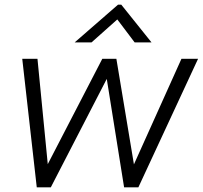

<svg xmlns="http://www.w3.org/2000/svg" viewBox="-20 -800 866 820"><path d="M197 0H137L75 -549H140L184 -99L417 -549H477L552 -98L755 -549H826L571 0H510L436 -463ZM371 -619H299L484 -780H498L627 -619H555L481 -717Z"/></svg>

Font: Open Sauce One Light Italic
Style: Regular
Weight: 300
Italic angle: -10°
Designer: Alfredo Marco Pradil
Foundry: Creative Sauce Fz LLC
Version: Version 1.477